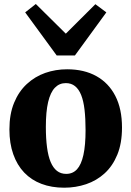

<svg xmlns="http://www.w3.org/2000/svg" viewBox="-20 -906 642 938"><path d="M26 -273.5Q26 -348.5 48.8 -403.8Q71.5 -459 111 -495.5Q150.5 -532 201 -549.8Q251.5 -567.5 308 -567.5Q391 -567.5 451 -534Q511 -500.5 543.5 -437.2Q576 -374 576 -283Q576 -206 553.2 -150.5Q530.5 -95 491.2 -59.2Q452 -23.5 401 -6.2Q350 11 293.5 11Q232 11 182.5 -7.8Q133 -26.5 98.2 -63Q63.5 -99.5 44.8 -152.5Q26 -205.5 26 -273.5ZM303.5 -56.5Q335.5 -56.5 356.2 -79Q377 -101.5 387.5 -149Q398 -196.5 398 -270.5Q398 -327 393 -370Q388 -413 376.5 -441.8Q365 -470.5 346.5 -485.2Q328 -500 301.5 -500Q270 -500 248.2 -477.5Q226.5 -455 215.2 -407.8Q204 -360.5 204 -286Q204 -229 209.8 -186Q215.5 -143 227.5 -114.5Q239.5 -86 258.2 -71.2Q277 -56.5 303.5 -56.5ZM257 -635 103 -845.5 155 -886.5 301.5 -741.5 446 -885.5 499.5 -845.5 346 -635Z"/></svg>

Font: Merriweather 24pt Black
Style: Regular
Weight: 900
Designer: Eben Sorkin
Foundry: Eben Sorkin
Version: Version 2.100